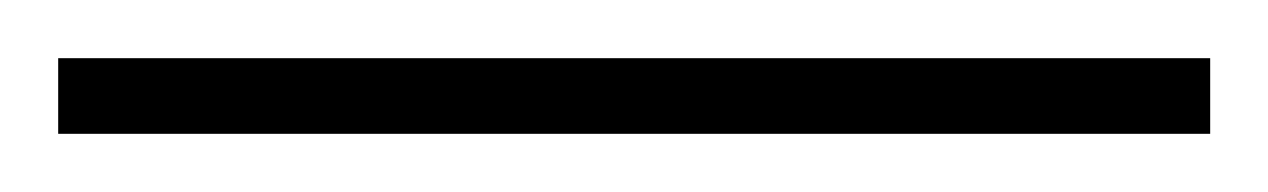

<svg xmlns="http://www.w3.org/2000/svg" viewBox="-24 -806 436 66"><path d="M392 -760V-786H-4V-760Z"/></svg>

Font: Noto Sans Myanmar ExtraCondensed Thin
Style: Regular
Weight: 100
Width: 2
Designer: Monotype Design Team
Foundry: Monotype Imaging Inc.
Version: Version 2.107